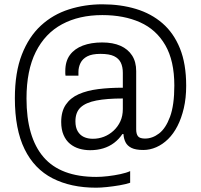

<svg xmlns="http://www.w3.org/2000/svg" viewBox="-20 -718 932 891"><path d="M426 153Q309 153 224 109.5Q139 66 94 -26Q49 -118 49 -262Q49 -382 81.5 -465Q114 -548 170 -599.5Q226 -651 300 -674.5Q374 -698 455 -698Q540 -698 611 -676.5Q682 -655 734 -610Q786 -565 815 -493.5Q844 -422 844 -320Q844 -263 833 -216Q822 -169 803.5 -133Q785 -97 760 -72.5Q735 -48 705.5 -35Q676 -22 645 -22Q610 -22 590.5 -31.5Q571 -41 562.5 -58Q554 -75 553 -96H548Q532 -72 509.5 -55Q487 -38 459 -29.5Q431 -21 398 -21Q372 -21 348 -28Q324 -35 305 -50.5Q286 -66 275 -91.5Q264 -117 264 -152Q264 -201 285.5 -232.5Q307 -264 345.5 -281Q384 -298 436 -304.5Q488 -311 550 -311V-380Q550 -408 540.5 -427.5Q531 -447 509 -457.5Q487 -468 446 -468Q407 -468 385 -456.5Q363 -445 353.5 -425.5Q344 -406 344 -384V-367H284Q283 -372 283 -376.5Q283 -381 283 -388Q283 -434 304.5 -463Q326 -492 364.5 -506.5Q403 -521 454 -521Q504 -521 539 -505.5Q574 -490 593 -460.5Q612 -431 612 -388V-118Q612 -96 620.5 -85.5Q629 -75 653 -75Q687 -75 718 -98.5Q749 -122 769 -176Q789 -230 789 -321Q789 -436 747 -508.5Q705 -581 630 -614.5Q555 -648 455 -648Q347 -648 268 -605.5Q189 -563 146 -477Q103 -391 103 -261Q103 -81 182 11Q261 103 427 103Q451 103 481 99.5Q511 96 539 90Q567 84 584 76V130Q564 137 534.5 142Q505 147 476 150Q447 153 426 153ZM411 -74Q438 -74 462.5 -83.5Q487 -93 507 -111.5Q527 -130 538.5 -155Q550 -180 550 -212V-261Q476 -261 427 -251.5Q378 -242 354 -219.5Q330 -197 330 -155Q330 -127 340.5 -109Q351 -91 369 -82.5Q387 -74 411 -74Z"/></svg>

Font: Archivo SemiCondensed Light
Style: Regular
Weight: 300
Width: 4
Designer: Hector Gatti
Foundry: Omnibus-Type
Version: Version 2.001